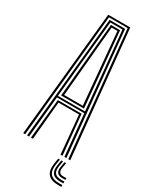

<svg xmlns="http://www.w3.org/2000/svg" viewBox="-241 -853 842 1059"><g transform="rotate(30 179.5 -324.0)"><path d="M28.8 0 108.5 -800H248.8L328.5 0H316L238 -789.8H119.2L41.2 0ZM78.2 0 103 -253.5H254.2L279 0H266.5L244 -243.2H113.2L90.8 0ZM53.5 0 129.2 -779.2H228L303.8 0H291.2L265.8 -263.5H91.5L66 0ZM92 -273.8H264.2L243 -500.8L217.2 -768.8H140L113.8 -500.8ZM106 -284.5 125.8 -500.8 149.5 -758.8H207.8L231.8 -500.8L251.5 -284.5ZM119.2 -295H238L219.5 -500.8L197 -748.2H160.2L137.8 -500.8ZM277 25.2 271.5 60.2Q265.2 100.8 281.8 120.6Q298.2 140.5 338.5 140.5H359.2V151.8H338.5Q292.8 151.8 273.4 128.9Q254 106 260.8 60.2L266.5 25.2ZM316.5 25.2 311 58.5Q308 77 314.9 86.6Q321.8 96.2 338.5 96.2H359.2V107.2H338.5Q316 107.2 306.4 94.6Q296.8 82 300.8 58.5L306.2 25.2ZM297 25.2 291.2 59.5Q286.5 89.2 298.1 103.8Q309.8 118.2 338.5 118.2H359.2V129.5H338.5Q304 129.5 289.5 111.8Q275 94 280.8 59.5L286.2 25.2Z"/></g></svg>

Font: Big Shoulders Inline Text Thin Light
Style: Regular
Weight: 300
Version: Version 2.002